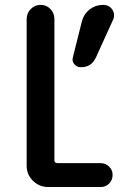

<svg xmlns="http://www.w3.org/2000/svg" viewBox="-20 -750 540 770"><path d="M393.6 -730.5Q418 -730.5 430.7 -710.9Q443.4 -691.4 432.6 -668.9L364.3 -518.6Q345.7 -479.5 303.7 -480.5Q288.1 -480.5 277.8 -492.7Q267.6 -504.9 272.5 -521.5L308.6 -665Q316.4 -694.3 339.8 -712.4Q363.3 -730.5 393.6 -730.5ZM172.9 0Q137.7 0 112.3 -24.9Q86.9 -49.8 86.9 -85V-673.8Q86.9 -697.3 103.5 -713.9Q120.1 -730.5 143.1 -730.5Q166 -730.5 182.1 -713.9Q198.2 -697.3 198.2 -673.8V-107.4Q198.2 -96.7 210 -95.7H383.8Q403.3 -95.7 417.5 -82Q431.6 -68.4 431.6 -48.3Q431.6 -28.3 418 -14.2Q404.3 0 383.8 0Z"/></svg>

Font: Rounded-X Mgen+ 2m medium
Style: Regular
Weight: 500
Designer: [Source Han Sans]
Ryoko NISHIZUKA  (kana & ideographs); Paul D. Hunt (Latin, Greek & Cyrillic); Wenlong ZHANG  (bopomofo
Version: Version 1.059.20150602